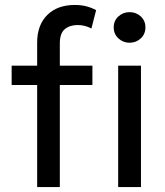

<svg xmlns="http://www.w3.org/2000/svg" viewBox="-20 -755 668 775"><path d="M130 0V-583Q130 -654 170.8 -694.5Q211.5 -735 282 -735Q308.5 -735 329.8 -729.2Q351 -723.5 368 -714L349 -640Q334.5 -647.5 320.8 -650.8Q307 -654 294 -654Q262 -654 241.8 -637.5Q221.5 -621 221.5 -579.5V-490H353V-412H221.5V0ZM27 -412V-490H144V-412ZM457 0V-490H549V0ZM503 -582.5Q477 -582.5 458 -600Q439 -617.5 439 -644.5Q439 -671.5 458 -688.8Q477 -706 503 -706Q529.5 -706 548.2 -688.8Q567 -671.5 567 -644.5Q567 -617.5 548.2 -600Q529.5 -582.5 503 -582.5Z"/></svg>

Font: Geologica Roman Light
Style: Regular
Weight: 300
Designer: Sindre Bremnes, Frode Helland
Foundry: Monokrom Skriftforlag AS
Version: Version 1.010;gftools[0.9.28]